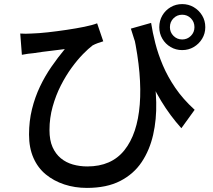

<svg xmlns="http://www.w3.org/2000/svg" viewBox="-20 -847 1040 939"><path d="M719 -735Q726 -689 739.5 -636Q753 -583 776.5 -527.5Q800 -472 837.5 -417Q875 -362 932 -310L867 -220Q812 -281 768 -353.5Q724 -426 688 -514Q652 -602 620 -707ZM79 -683Q104 -681 134 -683Q169 -684 214 -689Q259 -694 306 -701Q353 -708 392.5 -716Q432 -724 455 -733L485 -645Q474 -642 459 -636.5Q444 -631 433 -625Q413 -610 386 -582.5Q359 -555 330.5 -516Q302 -477 277.5 -429Q253 -381 237.5 -325.5Q222 -270 222 -211Q222 -161 237 -127.5Q252 -94 277.5 -73Q303 -52 336.5 -42.5Q370 -33 407 -33Q525 -33 588.5 -112.5Q652 -192 663.5 -336Q675 -480 634 -674L726 -514Q742 -431 744 -347Q746 -263 729 -188Q712 -113 673 -54.5Q634 4 568 38Q502 72 405 72Q346 72 294.5 55Q243 38 204 6Q165 -26 143.5 -75Q122 -124 122 -189Q122 -255 136.5 -313.5Q151 -372 175.5 -423.5Q200 -475 231.5 -520.5Q263 -566 297 -607Q275 -604 245.5 -600.5Q216 -597 188.5 -593.5Q161 -590 144 -587Q130 -586 116.5 -584Q103 -582 87 -579ZM811 -714Q811 -689 828.5 -671.5Q846 -654 871 -654Q896 -654 913.5 -671.5Q931 -689 931 -714Q931 -740 913.5 -757.5Q896 -775 871 -775Q846 -775 828.5 -757.5Q811 -740 811 -714ZM759 -714Q759 -746 774 -771.5Q789 -797 814.5 -812Q840 -827 871 -827Q902 -827 927.5 -812Q953 -797 968.5 -771.5Q984 -746 984 -714Q984 -683 968.5 -657.5Q953 -632 927.5 -617Q902 -602 871 -602Q840 -602 814.5 -617Q789 -632 774 -657.5Q759 -683 759 -714Z"/></svg>

Font: Noto Sans SC Thin Medium
Style: Regular
Weight: 500
Version: Version 2.004-H2;hotconv 1.0.118;makeotfexe 2.5.65603